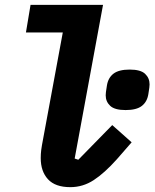

<svg xmlns="http://www.w3.org/2000/svg" viewBox="-20 -760 640 792"><path d="M270 12Q208 12 178 -20.5Q148 -53 148 -108Q148 -125 150 -141Q152 -157 158 -188L239 -626H87L106 -740H405L288 -106L303 -101L443 -244L523 -173L462 -103Q411 -46 366.5 -17Q322 12 270 12ZM498 -306Q453 -306 434.5 -323.5Q416 -341 416 -367Q416 -372 417 -380.5Q418 -389 421 -407Q426 -439 448 -456Q470 -473 515 -473Q560 -473 578.5 -455.5Q597 -438 597 -412Q597 -407 596 -398.5Q595 -390 592 -372Q587 -340 565 -323Q543 -306 498 -306Z"/></svg>

Font: IBM Plex Mono
Style: Bold Italic
Weight: 700
Italic angle: -9°
Monospace: yes
Designer: Mike Abbink, Paul van der Laan, Pieter van Rosmalen
Foundry: Bold Monday
Version: Version 2.3